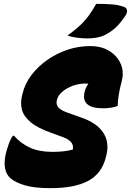

<svg xmlns="http://www.w3.org/2000/svg" viewBox="-20 -960 682 1000"><path d="M449 -720Q493 -720 526 -706.5Q559 -693 583 -667Q607 -641 615.5 -608Q624 -575 614 -537Q594 -463 593 -408Q560 -396 517 -396Q402 -396 420 -479Q424 -499 440 -524Q433 -525 425 -525Q392 -525 360 -513.5Q328 -502 305.5 -483Q283 -464 277 -442L276 -437Q271 -418 282.5 -402.5Q294 -387 327 -375L403 -348Q463 -327 495 -296Q527 -265 535.5 -229Q544 -193 535 -156L531 -140Q510 -56 439.5 -18Q369 20 243 20Q159 20 109 5Q59 -10 34 -32Q-8 -70 9 -154Q14 -177 24.5 -207Q35 -237 47 -253H53Q88 -213 136 -191Q184 -169 254 -169Q317 -169 359 -181L360 -187Q362 -208 347.5 -222.5Q333 -237 305 -247L250 -267Q178 -292 141 -322.5Q104 -353 94.5 -388Q85 -423 95 -463L98 -474Q110 -525 144 -569.5Q178 -614 226.5 -648Q275 -682 332 -701Q389 -720 449 -720ZM481 -940Q522 -940 559.5 -937.5Q597 -935 626 -924Q640 -919 641.5 -906.5Q643 -894 635 -881Q608 -840 582 -816Q556 -792 521 -775Q506 -768 483.5 -764Q461 -760 435 -760Q410 -760 381.5 -763.5Q353 -767 332 -775Q370 -803 395.5 -826.5Q421 -850 441 -877Q461 -904 481 -940Z"/></svg>

Font: Recursive Sn Csl St Blk
Style: Italic
Weight: 900
Italic angle: -15°
Version: Version 1.079;hotconv 1.0.112;makeotfexe 2.5.65598; ttfautoh